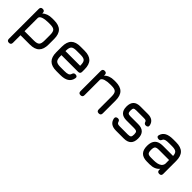

<svg xmlns="http://www.w3.org/2000/svg" viewBox="193 -1568 2830 2830"><g transform="rotate(45 1607.5 -153.5)"><path d="M146 200C174 200 188 186 188 158C188 158 188 0 188 0C188 0 382 0 382 0C382 0 382 0 382 0C448.5 0 498 -16 530 -48.5C562 -80.5 578 -129.5 578 -196C578 -196 578 -311 578 -311C578 -311 578 -311 578 -311C578 -377.5 562 -427 530 -459C498 -491 448.5 -507 382 -507C382 -507 344 -507 344 -507C344 -507 344 -507 344 -507C311 -507 281.5 -502.5 255 -493.5C228.5 -484 206 -470.5 188 -452.5C188 -452.5 188 -465 188 -465C188 -465 188 -465 188 -465C188 -493 174 -507 146 -507C146 -507 146 -507 146 -507C118 -507 104 -493 104 -465C104 -465 104 158 104 158C104 158 104 158 104 158C104 186 118 200 146 200C146 200 146 200 146 200ZM188 -360.5C188 -360.5 188 -360.5 188 -360.5C189.5 -382 205.5 -398 236 -408C266.5 -418 302.5 -423 344 -423C344 -423 382 -423 382 -423C382 -423 382 -423 382 -423C425.5 -423 455.5 -415.5 471 -400C486.5 -384.5 494 -354.5 494 -311C494 -311 494 -196 494 -196C494 -196 494 -196 494 -196C494 -152.5 486.5 -123 471 -107.5C455.5 -92 425.5 -84 382 -84C382 -84 188 -84 188 -84C188 -84 188 -360.5 188 -360.5Z M1170 -219C1170 -219 1170 -219 1170 -219C1198 -219 1212 -233 1212 -261C1212 -261 1212 -311 1212 -311C1212 -311 1212 -311 1212 -311C1212 -378 1196 -427.5 1164 -459.5C1132 -491 1082.5 -507 1016 -507C1016 -507 934 -507 934 -507C934 -507 934 -507 934 -507C867.5 -507.5 818.5 -492 786.5 -460.5C754 -428.5 738 -378.5 738 -311C738 -311 738 -195 738 -195C738 -195 738 -195 738 -195C738 -129 754 -80 786.5 -48C818.5 -16 867.5 0 934 0C934 0 1016 0 1016 0C1016 0 1016 0 1016 0C1072.5 0 1117 -10 1149 -30.5C1181 -51 1200.5 -81.5 1208 -123C1208 -123 1208 -123 1208 -123C1210.5 -137 1208.5 -147.5 1201 -155C1193.5 -162.5 1183 -166 1169 -166C1169 -166 1169 -166 1169 -166C1155.5 -166 1146 -162.5 1139.5 -156C1133 -149.5 1127.5 -139.5 1124 -127C1124 -127 1124 -127 1124 -127C1118.5 -111 1108 -100 1091.5 -93.5C1075 -87 1050 -84 1016 -84C1016 -84 934 -84 934 -84C934 -84 934 -84 934 -84C890.5 -84 861 -92 845.5 -107.5C830 -123 822 -152 822 -195C822 -195 822 -219 822 -219C822 -219 1170 -219 1170 -219ZM1016 -423C1016 -423 1016 -423 1016 -423C1059.5 -423 1089.5 -415.5 1105 -400C1120.5 -384.5 1128 -354.5 1128 -311C1128 -311 1128 -303 1128 -303C1128 -303 822 -303 822 -303C822 -303 822 -311 822 -311C822 -311 822 -311 822 -311C822 -355 830 -385 845.5 -400.5C861 -416 890.5 -423.5 934 -423C934 -423 1016 -423 1016 -423Z M1438 0C1466 0 1480 -14 1480 -42C1480 -42 1480 -366 1480 -366C1480 -366 1480 -366 1480 -366C1484.5 -385.5 1502 -400 1531.5 -409.5C1561 -418.5 1596 -423 1636 -423C1636 -423 1664 -423 1664 -423C1664 -423 1664 -423 1664 -423C1707 -423 1736.5 -415.5 1752.5 -400C1768 -384.5 1776 -354.5 1776 -311C1776 -311 1776 -42 1776 -42C1776 -42 1776 -42 1776 -42C1776 -14 1790 0 1818 0C1818 0 1818 0 1818 0C1846 0 1860 -14 1860 -42C1860 -42 1860 -311 1860 -311C1860 -311 1860 -311 1860 -311C1860 -377.5 1844 -427 1812 -459C1780 -491 1730.5 -507 1664 -507C1664 -507 1636 -507 1636 -507C1636 -507 1636 -507 1636 -507C1567.5 -507 1515.5 -487.5 1480 -448.5C1480 -448.5 1480 -465 1480 -465C1480 -465 1480 -465 1480 -465C1480 -493 1466 -507 1438 -507C1438 -507 1438 -507 1438 -507C1410 -507 1396 -493 1396 -465C1396 -465 1396 -42 1396 -42C1396 -42 1396 -42 1396 -42C1396 -14 1410 0 1438 0C1438 0 1438 0 1438 0Z M2341 0C2341 0 2341 0 2341 0C2391 0 2428.5 -12.5 2453.5 -37.5C2478.5 -62 2491 -99.5 2491 -150C2491 -150 2491 -150 2491 -150C2491 -200 2478.5 -237.5 2453.5 -262.5C2428.5 -287.5 2391 -300 2341 -300C2341 -300 2180 -300 2180 -300C2180 -300 2180 -300 2180 -300C2155.5 -300 2139.5 -304 2131.5 -312.5C2123 -321 2119 -337 2119 -361C2119 -361 2119 -361 2119 -361C2119 -387 2123 -404 2130.5 -411.5C2138 -419 2154.5 -423 2180 -423C2180 -423 2336 -423 2336 -423C2336 -423 2336 -423 2336 -423C2351.5 -423 2363.5 -421.5 2372 -419C2380 -416.5 2386 -411 2390 -403C2390 -403 2390 -403 2390 -403C2393.5 -390.5 2398.5 -381 2405 -374.5C2411.5 -367.5 2421 -364 2434 -364C2434 -364 2434 -364 2434 -364C2448 -364 2459 -368 2467 -375.5C2475 -383 2477.5 -394 2475 -408C2475 -408 2475 -408 2475 -408C2460.5 -474 2414.5 -507 2336 -507C2336 -507 2180 -507 2180 -507C2180 -507 2180 -507 2180 -507C2131 -507 2094.5 -495 2071 -471C2047 -446.5 2035 -410 2035 -361C2035 -361 2035 -361 2035 -361C2035 -313 2047 -277 2071.5 -252.5C2096 -228 2132 -216 2180 -216C2180 -216 2341 -216 2341 -216C2341 -216 2341 -216 2341 -216C2367 -216 2384.5 -211.5 2393.5 -203C2402.5 -194.5 2407 -176.5 2407 -150C2407 -150 2407 -150 2407 -150C2407 -123 2402.5 -105.5 2393.5 -97C2384.5 -88.5 2367 -84 2341 -84C2341 -84 2177 -84 2177 -84C2177 -84 2177 -84 2177 -84C2158.5 -84 2145 -85.5 2135.5 -89C2126 -92.5 2119 -99 2115 -109C2115 -109 2115 -109 2115 -109C2111 -122.5 2106 -133 2100 -140C2093.5 -146.5 2083.5 -150 2070 -150C2070 -150 2070 -150 2070 -150C2056 -150 2045 -146 2037.5 -138C2029.5 -130 2026.5 -119 2029 -105C2029 -105 2029 -105 2029 -105C2036 -70 2052 -44 2076.5 -26.5C2101 -9 2134.5 0 2177 0C2177 0 2341 0 2341 0Z M2881 0C2881 0 2881 0 2881 0C2949.5 0 3001.5 -21.5 3037 -64.5C3037 -64.5 3037 -42 3037 -42C3037 -42 3037 -42 3037 -42C3037 -14 3051 0 3079 0C3079 0 3079 0 3079 0C3107 0 3121 -14 3121 -42C3121 -42 3121 -311 3121 -311C3121 -311 3121 -311 3121 -311C3121 -377.5 3105 -427 3073 -459C3041 -491 2991.5 -507 2925 -507C2925 -507 2867 -507 2867 -507C2867 -507 2867 -507 2867 -507C2810 -507 2765.5 -498.5 2734 -481C2702 -463.5 2681 -435.5 2671 -398C2671 -398 2671 -398 2671 -398C2667.5 -385 2670 -374.5 2678 -367C2686 -359 2697 -355 2711 -355C2711 -355 2711 -355 2711 -355C2723.5 -355 2733 -357.5 2739.5 -363C2746 -368.5 2752 -378 2758 -392C2758 -392 2758 -392 2758 -392C2764.5 -403.5 2776 -412 2792.5 -416.5C2809 -421 2833.5 -423 2867 -423C2867 -423 2925 -423 2925 -423C2925 -423 2925 -423 2925 -423C2964.5 -423 2992.5 -416.5 3009 -404C3025.5 -391 3034.5 -367 3036.5 -332C3036.5 -332 2825 -332 2825 -332C2825 -332 2825 -332 2825 -332C2768.5 -332 2727 -318.5 2700 -291C2672.5 -263.5 2659 -222 2659 -166C2659 -166 2659 -166 2659 -166C2659 -110 2672.5 -68.5 2700 -41C2727.5 -13.5 2769 0 2825 0C2825 0 2881 0 2881 0ZM2825 -84C2792 -84 2770 -89.5 2759.5 -100.5C2748.5 -111 2743 -133 2743 -166C2743 -166 2743 -166 2743 -166C2743 -198.5 2748.5 -220.5 2759.5 -231.5C2770 -242.5 2792 -248 2825 -248C2825 -248 3037 -248 3037 -248C3037 -248 3037 -167 3037 -167C3037 -167 3037 -167 3037 -167C3032 -144.5 3022 -127.5 3006.5 -115.5C2991 -103.5 2972 -95.5 2950.5 -91C2929 -86.5 2905.5 -84 2881 -84C2881 -84 2825 -84 2825 -84C2825 -84 2825 -84 2825 -84Z"/></g></svg>

Font: Jura-Fortis-Bold
Style: Bold
Weight: 500
Designer: Daniel Johnson, Alexei Vanyashin, Mirko Velimirovic
Foundry: Daniel Johnson
Version: ""